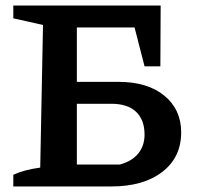

<svg xmlns="http://www.w3.org/2000/svg" viewBox="-20 -672 726 692"><path d="M28 0V-42Q66 -60 125 -68L135 -582L28 -606V-652H559L558 -433H501L465 -573H257V-377H407Q512 -377 572.5 -327Q633 -277 633 -195Q633 -105 565 -52.5Q497 0 381 0ZM257 -79H412Q456 -91 478.5 -119Q501 -147 501 -187Q501 -240 470.5 -269Q440 -298 381 -298H257Z"/></svg>

Font: Piazzolla SemiBold
Style: Regular
Weight: 600
Designer: Juan Pablo del Peral
Foundry: Huerta Tipografica
Version: Version 1.330